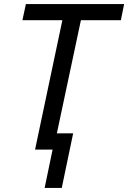

<svg xmlns="http://www.w3.org/2000/svg" viewBox="-20 -734 629 942"><path d="M90 -635 107 -714H589L573 -635H377L259 -80H339L283 188H199L238 0H152L286 -635Z"/></svg>

Font: BC Sans
Style: Italic
Weight: 400
Italic angle: -12°
Designer: Monotype Design Team
Designer: Province of B.C.
Foundry: Monotype Imaging Inc.
Version: Version 2.000;GOOG;noto-source:20170915:90ef993387c0